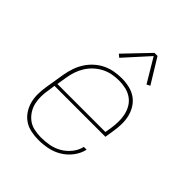

<svg xmlns="http://www.w3.org/2000/svg" viewBox="-211 -885 1021 1021"><g transform="rotate(45 300.0 -374.0)"><path d="M248 8Q219 8 190.5 2Q162 -4 139.5 -19.5Q117 -35 102 -58Q87 -81 80 -108Q73 -135 73.5 -164.5Q74 -194 79 -223L97 -333Q102 -361 111 -387.5Q120 -414 135.5 -438.5Q151 -463 173 -483Q195 -503 221 -515.5Q247 -528 275 -533Q303 -538 330 -538Q359 -538 387 -531.5Q415 -525 437 -510Q459 -495 474 -471.5Q489 -448 495.5 -421Q502 -394 501.5 -365Q501 -336 496 -307L488 -256H105L100 -220Q95 -194 94.5 -167.5Q94 -141 99.5 -117Q105 -93 118.5 -72Q132 -51 151.5 -36.5Q171 -22 196.5 -16.5Q222 -11 248 -11Q278 -11 309 -16.5Q340 -22 368 -38Q396 -54 417 -80Q438 -106 445 -137H466Q458 -102 435.5 -72.5Q413 -43 382 -24.5Q351 -6 316.5 1Q282 8 248 8ZM470 -274 476 -310Q480 -336 480.5 -362Q481 -388 475.5 -412.5Q470 -437 457.5 -458Q445 -479 425 -493Q405 -507 380 -513Q355 -519 329 -519Q304 -519 279 -514.5Q254 -510 230 -498Q206 -486 186 -467.5Q166 -449 152 -426.5Q138 -404 130 -379.5Q122 -355 118 -330L109 -274ZM243 -605 226 -619 357 -756H380L465 -617L446 -607L366 -741Z"/></g></svg>

Font: Iosevka Curly Slab ThExObl
Style: Regular
Weight: 100
Width: 7
Italic angle: -9°
Monospace: yes
Designer: Belleve Invis
Foundry: Belleve Invis
Version: Version 11.1.0; ttfautohint (v1.8.3)